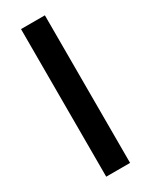

<svg xmlns="http://www.w3.org/2000/svg" viewBox="-164 -638 531 676"><g transform="rotate(-30 102.0 -300.0)"><path d="M53.5 0V-600H150.5V0Z"/></g></svg>

Font: Big Shoulders Stencil Text SemiBold
Style: Regular
Weight: 600
Designer: Patric King
Foundry: XO Type Co
Version: Version 1.000